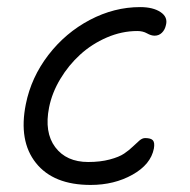

<svg xmlns="http://www.w3.org/2000/svg" viewBox="-20 -481 538 544"><path d="M236.8 43Q131.3 43 81.8 -19.3Q32.2 -81.5 53.2 -186Q68.4 -261.7 116.9 -325Q165.5 -388.2 234.6 -424.6Q303.7 -460.9 377 -460.9Q413.6 -460.9 434.8 -446.8Q456.1 -432.6 450.2 -410.2Q447.3 -396.5 438.7 -388.2Q430.2 -379.9 418 -379.9Q408.2 -379.9 396.5 -386.5Q384.8 -393.1 369.1 -393.1Q325.2 -393.1 282.7 -374.8Q240.2 -356.4 207.3 -326.4Q174.3 -296.4 150.9 -257.3Q127.4 -218.3 119.1 -176.8Q105 -106 136.5 -64Q168 -22 230 -22Q264.2 -22 290.8 -29.1Q317.4 -36.1 331.8 -45.9Q346.2 -55.7 356.4 -65.7Q366.7 -75.7 375 -82.8Q383.3 -89.8 391.1 -89.8Q407.7 -89.8 413.3 -83.3Q418.9 -76.7 416 -60.1Q407.2 -15.1 355.5 13.9Q303.7 43 236.8 43Z"/></svg>

Font: Shantell Sans Bouncy
Style: Italic
Weight: 300
Italic angle: -11.31°
Designer: Stephen Nixon, Anya Danilova, Shantell Martin
Foundry: Arrow Type
Version: Version 1.006;[9816181b4]